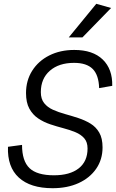

<svg xmlns="http://www.w3.org/2000/svg" viewBox="-20 -983 611 1011"><path d="M257 8Q140 8 79 -48Q18 -104 22 -210L96 -220Q96 -135 135.5 -97.5Q175 -60 264 -60Q348 -60 394.5 -96.5Q441 -133 441 -201Q441 -235 423.5 -255Q406 -275 377 -287Q348 -299 313.5 -308Q279 -317 244.5 -328.5Q210 -340 181 -359.5Q152 -379 134.5 -411Q117 -443 117 -493Q117 -559 149.5 -610.5Q182 -662 239.5 -691Q297 -720 371 -720Q469 -720 521 -669.5Q573 -619 571 -531L502 -519Q500 -588 468 -620Q436 -652 370 -652Q290 -652 242.5 -610.5Q195 -569 195 -498Q195 -462 212.5 -440Q230 -418 259 -405Q288 -392 322.5 -382.5Q357 -373 392 -361.5Q427 -350 456 -332.5Q485 -315 502.5 -285Q520 -255 520 -207Q520 -143 486.5 -94.5Q453 -46 394 -19Q335 8 257 8ZM342 -786 487 -963 565 -941 414 -786Z"/></svg>

Font: Livvic
Style: Italic
Weight: 400
Italic angle: -10°
Designer: Jacques Le Bailly, Baron von Fonthausen
Version: Version 1.001; ttfautohint (v1.8.2)